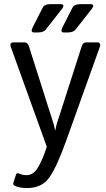

<svg xmlns="http://www.w3.org/2000/svg" viewBox="-20 -721 523 944"><path d="M147 -561.5Q127.9 -561.5 141.1 -587.4L189.5 -682.6Q198.7 -700.7 229 -700.7H276.4Q303.2 -700.7 283.2 -675.3L205.1 -575.7Q193.8 -561.5 167.5 -561.5ZM293.5 -561.5Q274.4 -561.5 287.6 -587.4L335.9 -682.6Q345.2 -700.7 375.5 -700.7H422.9Q449.7 -700.7 429.7 -675.3L351.6 -575.7Q340.3 -561.5 314 -561.5ZM33.7 -488.8Q24.9 -512.7 46.9 -512.7H100.1Q116.2 -512.7 122.1 -493.7L224.6 -171.4Q229 -158.2 238 -130.1Q247.1 -102.1 251 -80.1H252Q255.9 -102.1 261.5 -119.9Q267.1 -137.7 278.3 -171.4L381.8 -493.7Q388.2 -512.7 403.8 -512.7H457Q479 -512.7 470.2 -488.8L305.7 -29.8Q259.3 99.6 222.7 151.6Q186 203.6 113.3 203.6Q75.2 203.6 52.7 192.4Q42.5 187.5 45.9 177.2L58.6 137.7Q62 127.4 71.8 131.8Q91.8 140.1 110.4 140.1Q144.5 140.1 166 103.3Q187.5 66.4 200.2 29.3L210 0.5Z"/></svg>

Font: Istok Web
Style: Regular
Weight: 400
Designer: Andrey V. Panov
Foundry: Andrey V. Panov
Version: Version 1.0.2g